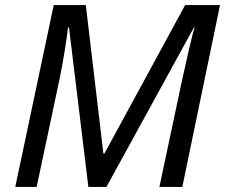

<svg xmlns="http://www.w3.org/2000/svg" viewBox="-20 -734 884 754"><path d="M124 0 215 -429C229 -497 243 -587 247 -626H251L327 0H398L742 -627H744C732 -584 715 -511 696 -424L606 0H696L844 -714H707L390 -131H386L317 -714H191L40 0Z"/></svg>

Font: BC Sans
Style: Italic
Weight: 400
Italic angle: -12°
Designer: Monotype Design Team
Designer: Province of B.C.
Foundry: Monotype Imaging Inc.
Version: Version 2.000;GOOG;noto-source:20170915:90ef993387c0